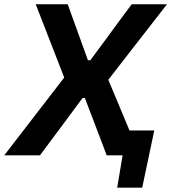

<svg xmlns="http://www.w3.org/2000/svg" viewBox="-42 -733 808 906"><path d="M-22 0Q15.5 -49 55.5 -100.5Q95 -151.5 138 -207.5L261 -367L210.5 -497Q191 -547.5 170.5 -600Q150 -652.5 126.5 -713H277.5Q293.5 -668.5 308.8 -626.2Q324 -584 338 -545.5L373 -448.5H384L457 -547Q485 -585.5 516.2 -627.8Q547.5 -670 579.5 -713H746Q701 -655 660 -602.2Q619 -549.5 583.5 -504L469 -356.5L526 -220.5Q537 -193.5 548 -168Q558.5 -142.5 569 -117.5H686Q679 -83.5 671.5 -49Q664 -14 657 20Q650 53 643 86.5L629 152.5H511L536.5 0H461.5Q445.5 -42 431 -80.5Q416 -119 403 -154L358.5 -270.5H347.5L260.5 -153Q233 -116 205.5 -79.2Q178 -42.5 146.5 0Z"/></svg>

Font: Heraclito SemiBold
Style: Italic
Weight: 600
Italic angle: -12°
Designer: Kostas Bartsokas (font) & Cristiano Sobral (main changes)
Foundry: Kostas Bartsokas (font) & Cristiano Sobral (main changes)
Version: Version 1.00;July 8, 2020;FontCreator 13.0.0.2655 64-bit